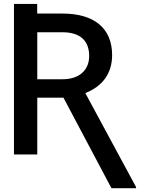

<svg xmlns="http://www.w3.org/2000/svg" viewBox="-20 -798 775 992"><path d="M52.2 -777.7V0H172.6V-293.3H307.9L555.8 174.4H682.9V168.3L420.8 -317.1C507.5 -350.9 559.3 -416.9 559.3 -513.1C559.3 -652.7 466.3 -728 302.2 -728H172.2V-777.7ZM172.6 -388.5V-631.4H302.2C399.5 -631.4 440.7 -583.1 440.7 -508.5C440.7 -439.6 394.2 -388.5 302.2 -388.5Z"/></svg>

Font: Magic Ui Pro Medium
Style: Regular
Weight: 500
Designer: Stefan Endress, Andreas Faust
Version: Version 1.000;FEAKit 1.0